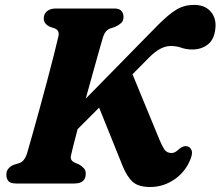

<svg xmlns="http://www.w3.org/2000/svg" viewBox="-20 -734 882 768"><path d="M263.5 -110Q260 -92 280 -83L297.5 -75.5Q308 -69 315.5 -61Q323 -53 323 -39Q323 0 277 0H45.5Q21.5 0 13.5 -9.8Q5.5 -19.5 5.5 -34.5Q5 -50 14 -60Q23 -70 35.5 -75L57 -81.5Q78 -88.5 88 -120Q95.5 -145.5 108.8 -192.5Q122 -239.5 137.8 -296.8Q153.5 -354 168.8 -411.5Q184 -469 196 -516.2Q208 -563.5 214 -590Q218.5 -613 198.5 -620.5L179.5 -627Q155 -638.5 155 -660Q155 -678 167.8 -689Q180.5 -700 203.5 -700H438Q456.5 -700 465.2 -690.8Q474 -681.5 474 -666.5Q474 -650.5 464.8 -642Q455.5 -633.5 440.5 -626.5L422 -620.5Q412 -617 404.5 -609Q397 -601 391.5 -583.5Q385 -561.5 374 -522.8Q363 -484 349.8 -436.2Q336.5 -388.5 323 -339.5L610 -632Q655 -677.5 686.5 -696Q718 -714.5 756 -714.5Q800 -714.5 823 -687.5Q846 -660.5 841.5 -620Q837 -575.5 811 -555.8Q785 -536 749 -536Q725 -536 705.8 -543Q686.5 -550 663 -550Q621.5 -550 576.5 -504L510 -437L617.5 -176Q627.5 -151.5 637.2 -136.8Q647 -122 665.5 -122Q675 -122 682.8 -127Q690.5 -132 699 -140Q715.5 -152.5 730 -148.5Q740 -146 745.8 -134.2Q751.5 -122.5 743 -100.5Q723.5 -48 678.8 -17Q634 14 581 14Q534 14 511 -6.5Q488 -27 470.5 -70L376.5 -303.5L290.5 -217.5Q279.5 -176 272.2 -147Q265 -118 263.5 -110Z"/></svg>

Font: Fraunces 9pt Soft
Style: Bold Italic
Weight: 700
Italic angle: -16°
Version: Version 1.000;[b76b70a41]